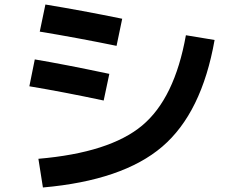

<svg xmlns="http://www.w3.org/2000/svg" viewBox="-20 -790 1040 850"><path d="M150 -87Q465 -114 609 -234Q753 -354 803 -634L930 -613Q873 -290 698 -140.5Q523 9 170 40ZM110 -408 134 -527Q265 -505 464 -463L439 -345Q260 -383 110 -408ZM156 -650 181 -770Q340 -744 521 -707L496 -587Q315 -624 156 -650Z"/></svg>

Font: M PLUS 1p
Style: Bold
Weight: 700
Version: Version 1.062